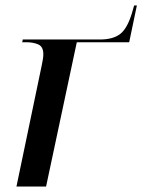

<svg xmlns="http://www.w3.org/2000/svg" viewBox="-20 -680 519 700"><path d="M132 -441Q138 -468 138 -482Q138 -510 119.5 -518Q101 -526 76 -526H61L63 -536H344Q392 -536 418 -556Q444 -576 461 -632L469 -660H479L451 -526H260L148 0H40Z"/></svg>

Font: Noto Serif Display Medium
Style: Italic
Weight: 500
Italic angle: -12°
Designer: Monotype Design Team
Foundry: Monotype Imaging Inc.
Version: Version 2.009